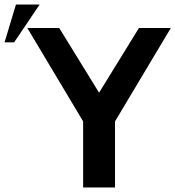

<svg xmlns="http://www.w3.org/2000/svg" viewBox="-20 -823 770 843"><path d="M730 -700 485 -290V0H345V-290L100 -700H240L415 -416L590 -700H730ZM50 -803H154L42 -637H0L50 -803Z"/></svg>

Font: CAT North
Style: Regular
Weight: 400
Designer: Peter Wiegel
Foundry: Peter Wiegel
Version: Version 1.000